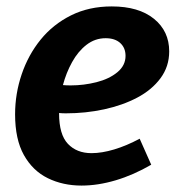

<svg xmlns="http://www.w3.org/2000/svg" viewBox="-20 -566 557 598"><path d="M234 12Q176 12 129 -11Q82 -34 54.5 -83Q27 -132 27 -210Q27 -274 47.5 -334.5Q68 -395 106.5 -442.5Q145 -490 201 -518Q257 -546 328 -546Q412 -546 459.5 -507.5Q507 -469 507 -406Q507 -359 480 -322.5Q453 -286 407.5 -262Q362 -238 304.5 -225.5Q247 -213 185 -213Q174 -213 164 -214V-213Q164 -147 191.5 -118Q219 -89 265 -89Q297 -89 335.5 -100.5Q374 -112 415 -134L451 -53Q396 -21 340.5 -4.5Q285 12 234 12ZM309 -447Q276 -447 249.5 -426.5Q223 -406 204.5 -372.5Q186 -339 176 -301Q187 -300 200 -300Q241 -300 280.5 -310Q320 -320 345.5 -341Q371 -362 371 -392Q371 -417 354.5 -432Q338 -447 309 -447Z"/></svg>

Font: Bitter
Style: Bold Italic
Weight: 700
Italic angle: -9°
Designer: Sol Matas, and Bitter project Authors
Foundry: Sol Matas
Version: Version 2.001